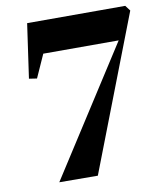

<svg xmlns="http://www.w3.org/2000/svg" viewBox="-83 -811 745 879"><g transform="rotate(-10 289.0 -371.0)"><path d="M502 -592.5H151.5L103.5 -485.5L67 -491L103 -743H559L578 -718L300.5 1L121.5 0Z"/></g></svg>

Font: Merriweather 144pt Black
Style: Italic
Weight: 900
Italic angle: -7.8°
Version: Version 2.101